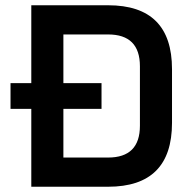

<svg xmlns="http://www.w3.org/2000/svg" viewBox="-20 -710 739 730"><path d="M20 -296V-394H99V-690H391Q634 -690 634 -447V-243Q634 0 391 0H99V-296ZM221 -111H391Q512 -111 512 -232V-458Q512 -579 391 -579H221V-394H366V-296H221Z"/></svg>

Font: Oxanium ExtraLight SemiBold
Style: Regular
Weight: 600
Version: Version 2.000